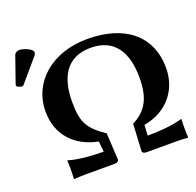

<svg xmlns="http://www.w3.org/2000/svg" viewBox="-153 -859 1018 997"><g transform="rotate(-20 356.0 -361.0)"><path d="M153 0H318C329 0 340 -6 340 -15L332 -163C240 -225 219 -266 219 -378C219 -506 266 -609 405 -609C535 -609 591 -518 591 -377C591 -269 560 -204 478 -163L470 -14C470 -5 480 0 492 0H660C681 0 704 1 720 3L722 0C720 -28 720 -82 722 -97L720 -101C720 -101 662 -79 528 -79L531 -137C662 -160 738 -257 738 -377C738 -560 604 -658 405 -658C208 -658 72 -540 72 -377C72 -249 152 -162 279 -137L285 -79C151 -79 93 -101 93 -101L91 -97C93 -82 93 -28 91 0L93 3C109 1 132 0 153 0ZM53 -725C42 -725 29 -719 25 -708L-25 -565C-26 -562 -26 -557 -26 -556C-26 -549 -4 -542 4 -542C8 -542 12 -546 15 -550L119 -672C123 -677 124 -682 124 -687C124 -707 73 -725 53 -725Z"/></g></svg>

Font: Libertinus Sans
Style: Bold
Weight: 700
Designer: Philipp H. Poll, Khaled Hosny
Foundry: Caleb Maclennan
Version: Version 7.050;RELEASE